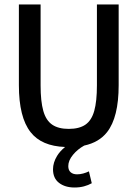

<svg xmlns="http://www.w3.org/2000/svg" viewBox="-20 -647 612 854"><path d="M311.5 187Q269.5 187 242.7 166.5Q215.8 146 215.8 106Q215.8 76.2 233.9 46.4Q246.6 25.4 269.5 6.8Q164.6 2.9 116.2 -59.1Q64 -125 64 -268.1V-627H160.6V-267.1Q160.6 -196.3 172.6 -153.8Q184.6 -111.3 212.2 -92.5Q239.7 -73.7 285.6 -73.7Q332.5 -73.7 359.9 -92.5Q387.2 -111.3 399.2 -153.8Q411.1 -196.3 411.1 -267.1V-627H507.8V-268.1Q507.8 -125 456.1 -59.1Q420.4 -13.7 354.5 0.5Q324.7 17.1 304.7 41.5Q283.7 66.9 283.7 91.8Q283.7 109.9 294.2 119.1Q304.7 128.4 322.8 128.4Q335.9 128.4 349.6 124.8Q363.3 121.1 375.5 115.2L388.2 168Q372.6 176.8 353.5 181.9Q334.5 187 311.5 187Z"/></svg>

Font: Anaheim SemiBold
Style: Regular
Weight: 600
Version: Version 2.001